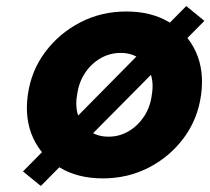

<svg xmlns="http://www.w3.org/2000/svg" viewBox="-20 -580 696 635"><path d="M115 35 56 -13 596 -560 656 -511ZM320 10Q237 10 177.5 -26Q118 -62 89.5 -124Q61 -186 72 -266Q83 -346 129.5 -408Q176 -470 245.5 -506Q315 -542 398 -542Q481 -542 540.5 -506Q600 -470 628 -408Q656 -346 645 -266Q634 -186 588 -124Q542 -62 472.5 -26Q403 10 320 10ZM339 -128Q375 -128 405.5 -146Q436 -164 456.5 -195Q477 -226 482 -266Q489 -306 477.5 -337.5Q466 -369 440.5 -387Q415 -405 379 -405Q343 -405 312 -387Q281 -369 260.5 -337.5Q240 -306 235 -266Q228 -226 239.5 -195Q251 -164 277 -146Q303 -128 339 -128Z"/></svg>

Font: Lexend
Style: Bold Italic
Weight: 700
Italic angle: -8.13011°
Designer: Bonnie Shaver-Troup, Thomas Jockin
Foundry: Lexend
Version: Version 1.007